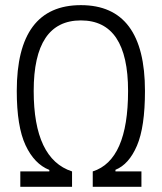

<svg xmlns="http://www.w3.org/2000/svg" viewBox="-20 -723 626 743"><path d="M58.6 0V-59.6H170.9V-65.4Q112.8 -88.4 78.9 -160.9Q44.9 -233.4 44.9 -371.1Q44.9 -703.1 293 -703.1Q541 -703.1 541 -371.1Q541 -231.4 510 -159.2Q479 -86.9 426.8 -65.9V-59.6H527.3V0H338.9V-59.6Q475.6 -103 475.6 -371.1Q475.6 -644 293 -644Q110.4 -644 110.4 -371.1Q110.4 -107.9 258.8 -59.6V0Z"/></svg>

Font: Cascadia Mono PL Light
Style: Regular
Weight: 300
Monospace: yes
Designer: Aaron Bell
Foundry: Saja Typeworks
Version: Version 2404.023; ttfautohint (v1.8.4)